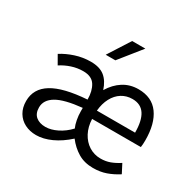

<svg xmlns="http://www.w3.org/2000/svg" viewBox="-156 -889 1097 1076"><g transform="rotate(30 392.5 -351.0)"><path d="M263.2 -498Q320.8 -498 353.3 -471.7Q385.7 -445.3 401.9 -394.5Q431.6 -443.8 474.4 -470.9Q517.1 -498 571.8 -498Q658.7 -498 702.9 -437.3Q747.1 -376.5 747.1 -269Q747.1 -241.2 744.1 -223.6H428.7Q430.7 -173.8 450.9 -135.5Q471.2 -97.2 504.9 -75.9Q538.6 -54.7 580.1 -54.7Q612.8 -54.7 640.6 -64.9Q668.5 -75.2 698.7 -94.7L728 -38.1Q691.4 -14.6 653.6 -1.2Q615.7 12.2 569.8 12.2Q513.7 12.2 472.2 -12.7Q430.7 -37.6 398.9 -79.1Q350.1 -34.7 298.8 -11.2Q247.6 12.2 201.2 12.2Q160.2 12.2 127.7 -4.4Q95.2 -21 76.7 -52.2Q58.1 -83.5 58.1 -126Q58.1 -206.1 130.1 -250.2Q202.1 -294.4 352.5 -304.7Q352.5 -359.4 330.3 -395Q308.1 -430.7 252.9 -430.7Q214.8 -430.7 178.5 -418.7Q142.1 -406.7 111.8 -386.7L79.6 -442.9Q116.7 -466.8 164.6 -482.4Q212.4 -498 263.2 -498ZM569.8 -433.6Q531.7 -433.6 501.2 -414.6Q470.7 -395.5 451.9 -360.1Q433.1 -324.7 428.7 -277.3H675.8Q675.8 -354.5 649.9 -394Q624 -433.6 569.8 -433.6ZM371.6 -128.4Q362.8 -147.9 357.7 -174.8Q352.5 -201.7 352.5 -229.5V-251Q239.7 -239.7 189.2 -209.7Q138.7 -179.7 138.7 -131.3Q138.7 -92.3 161.9 -73Q185.1 -53.7 223.6 -53.7Q258.8 -53.7 298.8 -73.5Q338.9 -93.3 371.6 -128.4ZM314.9 -573.2 404.8 -713.9H490.2L377.4 -573.2Z"/></g></svg>

Font: Varta
Style: Regular
Weight: 400
Designer: Joana Correia, Viktoriya Grabowska, Eben Sorkin
Foundry: Sorkin Type
Version: Version 1.003; ttfautohint (v1.3) -l 8 -r 24 -G 200 -x 12 -H